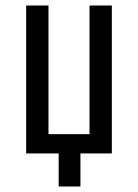

<svg xmlns="http://www.w3.org/2000/svg" viewBox="-20 -557 501 697"><path d="M193 120V0H75V-537H156V-70H305V-537H386V0H272V120Z"/></svg>

Font: Noto Sans ExtraCondensed
Style: Regular
Weight: 400
Width: 2
Designer: Monotype Design Team
Foundry: Monotype Imaging Inc.
Version: Version 2.013; ttfautohint (v1.8.4.7-5d5b)